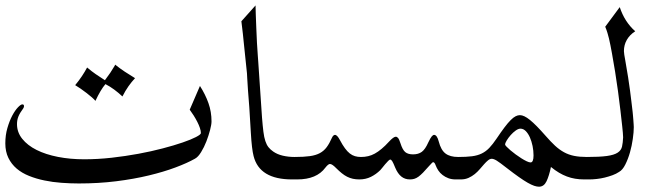

<svg xmlns="http://www.w3.org/2000/svg" viewBox="-20 -726 2497 722"><path d="M731.9 -402.8Q752.4 -370.6 763.9 -338.1Q775.4 -305.7 775.4 -269.5Q775.4 -257.8 770 -237.1Q764.6 -216.3 756.1 -194.3Q747.6 -172.4 736.3 -154.1Q725.1 -135.7 713.4 -129.4Q684.1 -112.8 639.6 -96.2Q595.2 -79.6 539.3 -66.2Q483.4 -52.7 417 -44.4Q350.6 -36.1 276.4 -36.1Q244.1 -36.1 210.9 -38.6Q177.7 -41 147 -47.4Q116.2 -53.7 89.4 -64.5Q62.5 -75.2 42.7 -92Q22.9 -108.9 11.5 -132.3Q0 -155.8 0 -187Q0 -217.8 7.8 -244.6Q15.6 -271.5 26.1 -291.3Q36.6 -311 47.4 -322.3Q58.1 -333.5 64 -333.5Q70.3 -333.5 70.3 -326.7Q70.3 -322.8 67.4 -318.4Q54.7 -301.3 49.3 -288.1Q43.9 -274.9 43.9 -259.3Q43.9 -228.5 63.7 -203.9Q83.5 -179.2 117.7 -162.1Q151.9 -145 198 -136Q244.1 -127 296.4 -127Q347.2 -127 399.4 -132.8Q451.7 -138.7 500.5 -147.7Q549.3 -156.7 592 -168Q634.8 -179.2 666.7 -190.2Q698.7 -201.2 717 -210.7Q735.4 -220.2 735.4 -225.6Q735.4 -233.9 731.7 -244.9Q728 -255.9 721.9 -267.8Q715.8 -279.8 708.3 -291.7Q700.7 -303.7 693.4 -313.5ZM307.6 -472.2Q324.2 -458 339.8 -447.3Q355.5 -436.5 374.5 -424.3Q396.5 -453.1 411.1 -478.5L413.1 -482.9Q430.7 -468.8 448.7 -456.8Q466.8 -444.8 487.8 -432.1Q475.1 -418.5 463.1 -401.6Q451.2 -384.8 440.4 -363.3Q425.3 -377.4 409.4 -389.2Q393.6 -400.9 376.5 -409.7Q358.4 -388.7 338.9 -346.7Q334 -352.5 325 -360.4Q315.9 -368.2 305.2 -376.5Q294.4 -384.8 283.2 -392.6Q272 -400.4 262.7 -405.8Q276.9 -422.9 288.1 -439.7Q299.3 -456.5 307.6 -472.2Z M887.7 -646 940.9 -705.6Q940.9 -690.9 941.9 -669.7Q942.9 -648.4 943.8 -620.6L946.3 -564.9Q947.8 -534.2 949.5 -516.1Q951.2 -498 951.2 -492.7L965.3 -283.7Q967.8 -252 970.5 -230.7Q973.1 -209.5 977.8 -195.6Q982.4 -181.6 989.5 -172.6Q996.6 -163.6 1007.3 -156.2Q1022.5 -145.5 1043.5 -140.6Q1064.5 -135.7 1087.9 -135.7H1092.8Q1096.7 -135.7 1099.4 -132.1Q1102.1 -128.4 1103.8 -122.6Q1105.5 -116.7 1106.4 -109.1Q1107.4 -101.6 1107.4 -93.8Q1107.4 -77.6 1103.8 -64.5Q1100.1 -51.3 1092.8 -51.3H1078.1Q955.6 -51.3 933.6 -139.2Q926.8 -165.5 923.3 -226.1L917.5 -322.3L912.6 -385.3Q910.2 -415 909.7 -431.4Q909.2 -447.8 908.7 -450.2L896.5 -567.4Q895.5 -579.6 893.3 -598.9Q891.1 -618.2 887.7 -646Z M1708 -135.7Q1715.3 -135.7 1719 -122.6Q1722.7 -109.4 1722.7 -93.5Q1722.7 -77.6 1719 -64.5Q1715.3 -51.3 1708 -51.3H1693.4Q1678.2 -51.3 1666 -55.9Q1653.8 -60.5 1644.3 -67.9Q1634.8 -75.2 1628.4 -84.7Q1622.1 -94.2 1618.2 -104.5Q1614.3 -116.2 1608.4 -116.2Q1606.4 -116.2 1593.8 -102.1Q1580.6 -86.9 1571 -77.1Q1561.5 -67.4 1553.5 -61.5Q1545.4 -55.7 1537.8 -53.5Q1530.3 -51.3 1521.5 -51.3Q1502.4 -51.3 1489 -62.3Q1475.6 -73.2 1466.3 -95.2Q1459 -113.3 1455.1 -119.6Q1451.2 -126 1447.3 -126Q1444.8 -126 1439.5 -120.6Q1434.1 -115.2 1428.2 -108.2Q1422.4 -101.1 1417.2 -94.7Q1412.1 -88.4 1410.2 -86.4Q1394.5 -70.8 1374.8 -61Q1355 -51.3 1331.5 -51.3Q1318.4 -51.3 1307.1 -53.7Q1295.9 -56.2 1285.6 -61.3Q1275.4 -66.4 1265.4 -74.5Q1255.4 -82.5 1244.1 -93.8Q1229 -109.4 1220.7 -109.4Q1214.4 -109.4 1203.6 -95.7Q1170.9 -51.3 1097.7 -51.3H1083Q1075.7 -51.3 1072 -64.5Q1068.4 -77.6 1068.4 -93.5Q1068.4 -109.4 1072 -122.6Q1075.7 -135.7 1083 -135.7H1087.9Q1122.6 -135.7 1145.3 -138.9Q1168 -142.1 1183.1 -150.4Q1198.2 -158.7 1208.5 -172.6Q1218.8 -186.5 1228.5 -208.5Q1231 -213.9 1233.9 -216.3Q1236.8 -218.8 1239.7 -218.8Q1248 -218.8 1258.3 -199.2Q1268.1 -180.7 1277.1 -168.5Q1286.1 -156.2 1295.4 -148.9Q1304.7 -141.6 1314.9 -138.7Q1325.2 -135.7 1337.4 -135.7Q1351.6 -135.7 1364.3 -138.7Q1377 -141.6 1389.4 -148.4Q1401.9 -155.3 1415 -166.3Q1428.2 -177.2 1442.9 -193.4Q1460 -211.9 1468.3 -211.9Q1472.7 -211.9 1476.8 -207.3Q1481 -202.6 1485.8 -187.5Q1493.7 -162.6 1503.9 -154.1Q1514.2 -145.5 1533.2 -145.5Q1553.2 -145.5 1566.2 -155Q1579.1 -164.6 1590.3 -189.9Q1598.6 -207.5 1603.5 -213.1Q1608.4 -218.8 1612.3 -218.8Q1623.5 -218.8 1629.9 -193.8Q1638.2 -161.6 1655.3 -148.7Q1672.4 -135.7 1703.1 -135.7Z M1937 -242.2Q1929.2 -242.2 1919.2 -235.1Q1909.2 -228 1900.4 -218Q1891.6 -208 1885.5 -198Q1879.4 -188 1879.4 -182.1Q1879.4 -180.2 1885 -174.3Q1890.6 -168.5 1899.4 -160.9Q1908.2 -153.3 1919.2 -145.3Q1930.2 -137.2 1940.7 -130.6Q1951.2 -124 1960.4 -119.6Q1969.7 -115.2 1975.1 -115.2Q1986.3 -115.2 1986.3 -141.6Q1986.3 -159.2 1982.7 -177Q1979 -194.8 1972.7 -209.2Q1966.3 -223.6 1957.3 -232.9Q1948.2 -242.2 1937 -242.2ZM1698.2 -51.3Q1693.4 -51.8 1690.2 -58.1Q1687 -64.5 1685.3 -73.7Q1683.6 -83 1683.6 -94Q1683.6 -105 1685.3 -114.3Q1687 -123.5 1690.2 -129.6Q1693.4 -135.7 1698.2 -135.7H1703.1Q1733.9 -135.7 1754.9 -138.4Q1775.9 -141.1 1791.7 -148.9Q1807.6 -156.7 1820.3 -170.2Q1833 -183.6 1847.2 -204.6Q1864.3 -230 1877.2 -247.1Q1890.1 -264.2 1900.4 -274.4Q1910.6 -284.7 1918.9 -288.8Q1927.2 -293 1935.1 -293Q1942.9 -293 1952.1 -288.6Q1961.4 -284.2 1972.9 -274.9Q1984.4 -265.6 1998.8 -251Q2013.2 -236.3 2031.7 -215.3Q2050.8 -193.4 2067.1 -178.2Q2083.5 -163.1 2100.8 -153.6Q2118.2 -144 2138.7 -139.9Q2159.2 -135.7 2186.5 -135.7H2191.4Q2198.7 -135.7 2202.4 -122.6Q2206.1 -109.4 2206.1 -93.5Q2206.1 -77.6 2202.4 -64.5Q2198.7 -51.3 2191.4 -51.3H2176.8Q2158.7 -51.3 2142.8 -54Q2127 -56.6 2111.8 -62.3Q2096.7 -67.9 2082 -76.7Q2067.4 -85.4 2051.8 -98.1Q2044.9 -64.9 2035.2 -44.4Q2025.4 -23.9 2006.8 -23.9Q1999 -23.9 1988.8 -27.3Q1978.5 -30.8 1964.4 -38.8Q1950.2 -46.9 1931.2 -60.3Q1912.1 -73.7 1886.2 -93.8Q1872.6 -104.5 1863.3 -111.3Q1854 -118.2 1847.7 -122.1Q1841.3 -126 1836.9 -127.4Q1832.5 -128.9 1829.1 -128.9Q1822.3 -128.9 1815.2 -123Q1808.1 -117.2 1800.5 -108.6Q1793 -100.1 1784.4 -90.1Q1775.9 -80.1 1765.4 -71.5Q1754.9 -63 1741.9 -57.1Q1729 -51.3 1712.9 -51.3Z M2368.7 -608.4Q2348.1 -595.2 2337.2 -576.2Q2326.2 -557.1 2326.2 -533.7Q2326.2 -528.3 2327.6 -520Q2329.1 -511.7 2331.1 -500Q2337.9 -462.4 2342 -435.1Q2346.2 -407.7 2349.1 -386Q2352.1 -364.3 2354.2 -345.2Q2356.4 -326.2 2358.9 -305.7Q2359.4 -302.2 2360.1 -293.5Q2360.8 -284.7 2361.6 -275.4Q2362.3 -266.1 2362.8 -258.3Q2363.3 -250.5 2363.3 -248Q2363.3 -229.5 2359.6 -203.6Q2356 -177.7 2348.9 -152.8Q2341.8 -127.9 2331.5 -107.4Q2321.3 -86.9 2308.1 -79.6Q2297.4 -72.3 2283.2 -67.1Q2269 -62 2254.2 -58.3Q2239.3 -54.7 2224.1 -53Q2209 -51.3 2196.3 -51.3H2181.6Q2174.3 -51.3 2170.7 -64.5Q2167 -77.6 2167 -93.5Q2167 -109.4 2170.7 -122.6Q2174.3 -135.7 2181.6 -135.7H2186.5Q2234.9 -135.7 2262 -139.4Q2289.1 -143.1 2302.5 -151.9Q2315.9 -160.6 2319.1 -174.8Q2322.3 -189 2323.2 -209.5Q2322.8 -224.1 2319.8 -251Q2316.9 -277.8 2313 -311.3Q2309.1 -344.7 2304 -382.6Q2298.8 -420.4 2293 -456.8Q2287.1 -493.2 2281.2 -525.6Q2275.4 -558.1 2270 -581.1Q2267.6 -590.8 2264.4 -601.8Q2261.2 -612.8 2255.9 -625.5L2310.5 -699.2Q2328.6 -644 2368.7 -608.4Z"/></svg>

Font: HM XNiloofar
Style: Regular
Weight: 400
Designer: Hossein Movahhedian
Version: Version 2.8, 2015